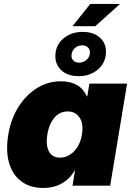

<svg xmlns="http://www.w3.org/2000/svg" viewBox="-20 -938 662 970"><path d="M199.7 11.7Q132.3 11.7 87.6 -21.7Q43 -55.2 25.6 -116Q8.3 -176.8 22 -258.8Q35.2 -337.9 73.5 -398.4Q111.8 -459 167.2 -493.2Q222.7 -527.3 287.1 -527.3Q385.3 -527.3 418.5 -451.2H420.9L431.6 -515.6H622.1L536.6 0H346.2L358.9 -76.2H356.9Q332.5 -33.7 291.7 -11Q251 11.7 199.7 11.7ZM283.2 -141.6Q323.2 -141.6 354.2 -173.6Q385.3 -205.6 394 -258.8Q402.8 -312 382.3 -343.5Q361.8 -375 321.8 -375Q281.7 -375 254.9 -343.5Q228 -312 219.2 -258.8Q210.4 -205.6 226.8 -173.6Q243.2 -141.6 283.2 -141.6ZM377.9 -553.2Q317.4 -553.2 284.9 -587.9Q252.4 -622.6 261.7 -677.2Q269.5 -721.2 307.4 -749Q345.2 -776.9 397 -776.9Q458 -776.9 490.5 -742.4Q522.9 -708 513.2 -653.3Q505.4 -609.4 467.8 -581.3Q430.2 -553.2 377.9 -553.2ZM346.2 -805.7 436 -918H586.4L461.4 -805.7ZM379.9 -621.6Q399.9 -621.6 415 -633.8Q430.2 -646 433.6 -665Q437 -684.6 426 -696.8Q415 -709 395 -709Q375 -709 360.1 -696.8Q345.2 -684.6 341.8 -665Q338.4 -646 349.1 -633.8Q359.9 -621.6 379.9 -621.6Z"/></svg>

Font: Inter Display Black
Style: Italic
Weight: 900
Italic angle: -9.39999°
Designer: Rasmus Andersson
Foundry: rsms
Version: Version 4.000;git-a52131595